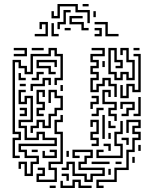

<svg xmlns="http://www.w3.org/2000/svg" viewBox="-20 -926 786 962"><path d="M43 -134V-236H73V-254H43V-626H85V-596H115V-566H133V-656H223V-686H265V-656H295V-524H265V-500H253V-536H283V-644H253V-674H235V-644H145V-554H103V-584H73V-614H55V-266H85V-224H55V-146H79V-134ZM49 -644V-656H103V-674H49V-686H115V-644ZM139 -674V-686H199V-674ZM553 -440V-494H523V-524H505V-494H475V-464H433V-536H463V-554H433V-596H463V-614H433V-656H493V-674H439V-686H505V-644H445V-626H475V-584H445V-566H475V-524H445V-476H463V-506H493V-536H535V-506H565V-440ZM553 -524V-554H523V-686H565V-626H595V-584H559V-596H583V-614H553V-674H535V-566H565V-536H583V-566H625V-536H643V-614H613V-674H595V-650H583V-686H625V-626H655V-524H613V-554H595V-524ZM649 -674V-686H679V-674ZM583 -434V-500H595V-446H613V-506H655V-476H673V-644H649V-656H685V-464H643V-494H625V-434ZM223 -554V-584H163V-626H265V-590H253V-614H175V-596H235V-566H259V-554ZM493 -590V-620H505V-590ZM139 -524V-536H163V-566H199V-554H175V-524ZM73 -524V-560H85V-536H109V-524ZM133 -470V-506H193V-536H235V-500H223V-524H205V-494H145V-470ZM79 -494V-506H109V-494ZM283 -470V-500H295V-470ZM553 -320V-344H523V-386H553V-404H493V-476H535V-440H523V-464H505V-416H565V-374H535V-356H565V-320ZM163 -344V-386H193V-404H163V-476H205V-440H193V-464H175V-416H205V-374H175V-356H199V-344ZM103 -44V-104H85V-80H73V-116H115V-56H133V-116H163V-134H103V-164H73V-206H253V-224H193V-254H175V-224H103V-284H73V-326H133V-434H115V-404H73V-476H109V-464H85V-416H103V-446H145V-314H85V-296H115V-236H163V-266H205V-236H265V-194H85V-176H115V-146H175V-104H145V-44ZM133 -260V-296H163V-326H205V-296H223V-356H253V-386H283V-434H253V-464H235V-410H223V-476H265V-446H295V-374H265V-344H235V-284H193V-314H175V-284H145V-260ZM433 -380V-416H463V-434H439V-446H475V-404H445V-380ZM649 -344V-356H673V-440H685V-344ZM589 -344V-356H613V-386H643V-404H595V-380H583V-416H655V-374H625V-344ZM79 -344V-356H103V-374H79V-386H115V-344ZM439 -344V-356H463V-386H499V-374H475V-344ZM163 -14V-56H193V-74H169V-86H205V-44H175V-26H253V-74H223V-116H283V-254H253V-326H283V-350H295V-314H265V-266H295V-104H235V-86H265V-14ZM493 -230V-350H505V-230ZM439 -194V-206H463V-224H433V-266H463V-314H445V-290H433V-326H475V-254H445V-236H475V-194ZM463 16V-26H553V-86H613V-176H643V-236H673V-254H643V-296H673V-314H625V-260H613V-326H685V-284H655V-266H685V-224H655V-164H625V-74H565V-14H475V4H499V16ZM463 -134V-176H499V-164H475V-146H583V-194H553V-266H583V-320H595V-254H565V-206H595V-134ZM523 -284V-320H535V-296H559V-284ZM523 -230V-260H535V-230ZM613 -200V-224H589V-236H625V-200ZM523 -170V-194H499V-206H535V-170ZM673 -170V-200H685V-170ZM403 -14V-44H343V-104H325V-74H289V-86H313V-116H355V-56H415V-26H433V-56H493V-74H373V-116H403V-146H433V-164H355V-146H379V-134H343V-176H445V-134H415V-104H385V-86H505V-44H445V-14ZM139 -164V-176H169V-164ZM193 -134V-170H205V-146H253V-164H229V-176H265V-134ZM313 -140V-170H325V-140ZM643 -110V-140H655V-110ZM439 -104V-116H529V-104ZM559 -104V-116H589V-104ZM523 -50V-80H535V-50ZM313 -20V-44H289V-56H325V-20ZM283 16V-20H295V4H343V-26H385V4H439V16H373V-14H355V16ZM229 16V4H259V16ZM418 -810V-864H358V-894H280V-834H238V-870H250V-846H268V-906H370V-876H430V-810ZM394 -894V-906H424V-894ZM268 -780V-816H298V-876H334V-864H310V-804H280V-780ZM448 -840V-870H460V-840ZM388 -774V-804H328V-846H394V-834H340V-816H400V-786H424V-774ZM154 -744V-756H208V-804H190V-780H178V-816H220V-744ZM508 -744V-804H454V-816H520V-756H574V-744ZM238 -744V-810H250V-756H274V-744ZM304 -774V-786H334V-774ZM454 -744V-756H478V-774H454V-786H490V-744Z"/></svg>

Font: Rubik Maze
Style: Regular
Weight: 400
Designer: Hubert and Fischer, NaN
Foundry: Hubert and Fischer, NaN
Version: Version 2.200